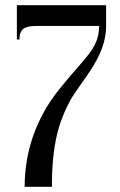

<svg xmlns="http://www.w3.org/2000/svg" viewBox="-20 -720 464 740"><path d="M45 -700V-568H55C55 -608 74 -620 121 -620H362C362 -531 306 -499 206 -373C120 -265 75 -137 75 0H180C180 -160 206 -247 245 -322C284 -401 389 -493 389 -620V-700Z"/></svg>

Font: Sprat Condesed
Style: Regular
Weight: 400
Width: 3
Designer: Ethan Nakache
Foundry: Collletttivo
Version: Version 2.000;Glyphs 3.2 (3217)